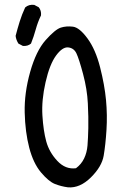

<svg xmlns="http://www.w3.org/2000/svg" viewBox="-20 -802 540 824"><path d="M272 2Q242 -2 215.5 -12.5Q189 -23 156 -62Q123 -101 105.5 -168Q88 -235 86 -319Q84 -403 109.5 -493.5Q135 -584 176 -630Q217 -676 241 -683.5Q265 -691 293 -687.5Q321 -684 355.5 -637Q390 -590 409.5 -513.5Q429 -437 435 -372.5Q441 -308 437 -244.5Q433 -181 425 -134Q417 -87 370 -40.5Q323 6 272 2ZM306 -80Q329 -97 341 -122Q353 -147 355.5 -177.5Q358 -208 359 -252.5Q360 -297 357 -358Q354 -419 336.5 -484.5Q319 -550 308 -573Q297 -596 272.5 -598.5Q248 -601 220.5 -563.5Q193 -526 175.5 -449Q158 -372 162 -306.5Q166 -241 178.5 -195Q191 -149 226 -111.5Q261 -74 306 -80ZM78 -605 59 -615Q49 -631 47 -648Q55 -679 64.5 -709.5Q74 -740 88 -770Q104 -784 127 -781L146 -771Q158 -757 156 -736Q142 -707 133.5 -676Q125 -645 113 -615Q99 -603 78 -605Z"/></svg>

Font: NaniFont Regular
Style: Regular
Weight: 400
Designer: Nanigashitei
Version: Version 1.036